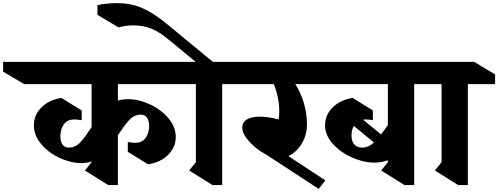

<svg xmlns="http://www.w3.org/2000/svg" viewBox="-146 -1186 3220 1241"><path d="M616 -536Q646 -545 684 -545Q750 -545 822 -512Q894 -479 942 -422.5Q990 -366 990 -301Q990 -234 940.5 -185Q891 -136 811 -124L680 -205V-268Q710 -263 728 -263Q770 -263 793 -291.5Q816 -320 818 -368Q818 -445 762 -445Q725 -444 698.5 -419Q672 -394 641 -348L619 -317L616 -313V10H553L403 -84L446 -138V-142Q417 -132 379 -132Q312 -132 240 -165Q168 -198 120.5 -254.5Q73 -311 73 -376Q73 -443 122 -492Q171 -541 251 -553L382 -472V-409Q352 -414 334 -414Q292 -414 269 -385.5Q246 -357 244 -309Q244 -232 300 -232Q339 -233 366.5 -259.5Q394 -286 427 -337L444 -361L446 -364V-642H11L-126 -723V-786H1051L1188 -705V-642H616Z M1290 -642V10H1227L1077 -84L1120 -138V-642H1083L948 -723V-786H1119L938 -935Q878 -984 826.5 -1003Q775 -1022 718 -1022Q668 -1022 620 -1009L484 -1090V-1153Q549 -1166 610 -1166Q697 -1166 769.5 -1135.5Q842 -1105 928 -1035L1230 -786H1331L1466 -705V-642Z M1763 -642Q1799 -586 1818.5 -518Q1838 -450 1838 -382Q1838 -312 1803.5 -256.5Q1769 -201 1718 -177L1957 -20L1914 35L1571 -189Q1511 -220 1465.5 -270.5Q1420 -321 1420 -361Q1420 -396 1450 -414Q1480 -432 1533 -432Q1586 -432 1655 -414Q1659 -437 1659 -469Q1659 -512 1649.5 -557.5Q1640 -603 1624 -642H1363L1224 -723V-786H1880L2019 -705V-642Z M2707 -642H2531V10H2468L2318 -84L2361 -138V-150Q2319 -135 2273 -135Q2204 -135 2129.5 -168Q2055 -201 2005 -256.5Q1955 -312 1955 -376Q1955 -443 2004.5 -492Q2054 -541 2134 -553L2264 -472V-409Q2236 -414 2217 -414Q2205 -414 2200 -413L2317 -317Q2328 -331 2339 -346.5Q2350 -362 2361 -377V-642H1895L1758 -723V-786H2572L2707 -705ZM2195 -232Q2235 -232 2271 -265L2141 -372Q2126 -347 2126 -309Q2126 -273 2144 -252.5Q2162 -232 2195 -232Z M2878 -642V10H2815L2665 -84L2708 -138V-642H2671L2536 -723V-786H2919L3054 -705V-642Z"/></svg>

Font: InknutAntiqua
Style: Bold
Weight: 700
Designer: Claus Eggers Srensen
Foundry: Claus Eggers Srensen
Version: Version 1.000; ttfautohint (v1.2) -l 7 -r 28 -G 50 -x 13 -D 